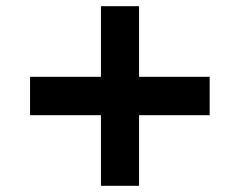

<svg xmlns="http://www.w3.org/2000/svg" viewBox="-20 -600 774 620"><path d="M306 -228H77V-352H306V-580H429V-352H657V-228H429V0H306Z"/></svg>

Font: Enso
Style: Bold
Weight: 700
Designer: Coji Morishita
Foundry: UNDERFOREST DESIGN
Version: Version 1.000